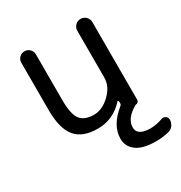

<svg xmlns="http://www.w3.org/2000/svg" viewBox="-174 -672 935 992"><g transform="rotate(-30 294.0 -175.5)"><path d="M471.7 196.3Q393.6 196.3 355.5 168Q317.4 139.6 317.4 92.8Q317.4 14.6 400.4 -52.7Q408.2 -58.6 408.2 -68.4L407.2 -79.1Q407.2 -82 404.8 -83Q402.3 -84 400.4 -82Q335.9 -10.7 243.2 -10.7Q154.3 -10.7 112.3 -60.1Q70.3 -109.4 70.3 -221.7V-503.9Q70.3 -521.5 83 -534.2Q95.7 -546.9 113.8 -546.9Q131.8 -546.9 144.5 -534.2Q157.2 -521.5 157.2 -503.9V-231.4Q157.2 -144.5 182.1 -113.8Q207 -83 261.7 -83Q312.5 -83 357.9 -127Q403.3 -170.9 403.3 -222.7V-502Q403.3 -520.5 416.5 -533.7Q429.7 -546.9 448.2 -546.9Q466.8 -546.9 480 -533.7Q493.2 -520.5 493.2 -502V-38.1Q493.2 -31.2 487.8 -25.9Q482.4 -20.5 475.6 -20.5Q473.6 -20.5 471.7 -19.5Q401.4 20.5 401.4 74.2Q401.4 123 478.5 124Q513.7 124 551.8 110.4Q564.5 105.5 576.2 112.8Q587.9 120.1 587.9 133.8Q587.9 152.3 577.6 167Q567.4 181.6 549.8 186.5Q510.7 196.3 471.7 196.3Z"/></g></svg>

Font: Gen Jyuu GothicX Regular
Style: Regular
Weight: 400
Designer: [Source Han Sans]
Ryoko NISHIZUKA  (kana & ideographs); Paul D. Hunt (Latin, Greek & Cyrillic); Wenlong ZHANG  (bopomofo
Version: Version 1.002.20150607